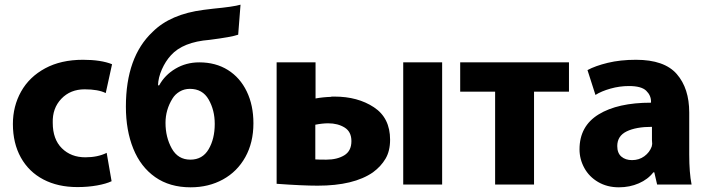

<svg xmlns="http://www.w3.org/2000/svg" viewBox="-20 -759 3025 819"><path d="M310 39Q227 39 165 6.5Q103 -26 69 -87Q35 -148 35 -230Q35 -306 70 -368.5Q105 -431 172.5 -467.5Q240 -504 334 -504Q411 -504 458 -485L431 -362Q399 -378 341 -378Q280 -378 241.5 -337.5Q203 -297 205 -235Q205 -165 244 -126.5Q283 -88 344 -88Q397 -88 435 -107L456 14Q433 25 394 32Q355 39 310 39Z M874 -589Q760 -580 709 -523Q686 -498 670.5 -463Q655 -428 654 -395H659Q683 -439 728.5 -466Q774 -493 830 -493Q900 -493 952 -460.5Q1004 -428 1032.5 -369Q1061 -310 1061 -233Q1061 -151 1026.5 -89Q992 -27 931 6.5Q870 40 793 40Q704 40 642 -3.5Q580 -47 548.5 -125Q517 -203 517 -304Q517 -516 631 -623Q707 -699 849 -717L890 -722Q975 -730 1006 -739L996 -611Q968 -601 874 -589ZM790 -380Q766 -380 746.5 -368.5Q727 -357 716 -339Q686 -291 686 -235Q686 -174 712.5 -126Q739 -78 792 -78Q844 -78 870 -122.5Q896 -167 896 -230V-231Q896 -289 870 -334.5Q844 -380 790 -380Z M1397 -346Q1392 -346 1390 -347H1407Q1506 -347 1575 -301.5Q1644 -256 1644 -163Q1644 -115 1624.5 -82Q1605 -49 1571 -24Q1489 33 1335 33Q1270 33 1160 25V-493H1326V-339Q1358 -345 1397 -346ZM1700 28V-493H1866V28ZM1372 -78Q1418 -78 1448.5 -96.5Q1479 -115 1479 -157Q1479 -197 1450 -215Q1421 -233 1380 -233Q1355 -233 1325 -227V-79Q1339 -78 1372 -78Z M2258 -368V28H2092V-368H1943V-493H2407V-368Z M2930 28H2783L2771 -24H2767Q2744 6 2705 23Q2666 40 2620 40Q2570 40 2531.5 17.5Q2493 -5 2472.5 -42.5Q2452 -80 2452 -122Q2452 -221 2533.5 -271Q2615 -321 2757 -321V-326Q2757 -352 2736.5 -372Q2716 -392 2663 -392Q2623 -392 2584 -381Q2545 -370 2520 -354L2486 -460Q2519 -478 2572.5 -491Q2626 -504 2693 -504Q2814 -504 2867 -443Q2920 -382 2920 -279V-100Q2920 -22 2930 28ZM2613 -136Q2613 -106 2630.5 -91Q2648 -76 2676 -76Q2706 -76 2728.5 -92.5Q2751 -109 2760 -134Q2762 -142 2762 -145L2761 -162V-218Q2693 -218 2653 -198.5Q2613 -179 2613 -136Z"/></svg>

Font: Gmarket Sans TTF Bold
Style: Regular
Weight: 700
Designer: Creative Director : Sungho Lee; Art Director : Kiwoong Choi; Project Manager : Sori Yang, Jongwook Yoon; Font Designer :
Foundry: Sandoll Inc.
Version: Version 1.000;hotconv 1.0.109;makeotfexe 2.5.65596